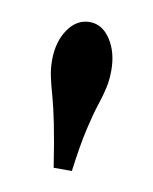

<svg xmlns="http://www.w3.org/2000/svg" viewBox="-44 -816 265 332"><g transform="rotate(10 88.0 -650.5)"><path d="M71 -521Q64 -567 58 -596.5Q52 -626 47 -643.5Q42 -661 39 -675Q36 -689 36 -704Q36 -736 51 -758Q66 -780 89 -780Q111 -780 125.5 -758Q140 -736 140 -704Q140 -688 137 -674Q134 -660 128 -642Q122 -624 115.5 -595.5Q109 -567 103 -521Z"/></g></svg>

Font: Wittgenstein Medium
Style: Regular
Weight: 500
Designer: Jörg Drees
Foundry: Jörg Drees
Version: Version 1.500